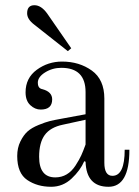

<svg xmlns="http://www.w3.org/2000/svg" viewBox="-20 -704 534 736"><path d="M112 -684Q138 -684 161 -652L253 -519L240 -508L112 -609Q84 -630 84 -653Q84 -684 112 -684ZM130 -103Q130 -24 192 -24Q216 -24 235.5 -35.5Q255 -47 269.5 -69.5Q284 -92 291.5 -108.5Q299 -125 308 -150V-245L221 -226Q173 -216 151.5 -186.5Q130 -157 130 -103ZM46 -106Q46 -137 58 -161.5Q70 -186 85.5 -200Q101 -214 128 -225Q155 -236 171.5 -240Q188 -244 216 -249L308 -266V-351Q308 -444 215 -444Q181 -444 153 -426.5Q125 -409 125 -387Q125 -377 128 -372Q132 -364 143 -362Q180 -352 180 -323Q180 -284 136 -284Q114 -284 96 -301Q78 -318 78 -350Q78 -405 121 -436.5Q164 -468 218 -468Q284 -468 332 -433.5Q380 -399 380 -326V-80Q380 -30 411 -30Q458 -30 458 -130H476Q476 12 396 12Q311 12 308 -84L303 -86Q288 -51 254.5 -19.5Q221 12 176 12Q123 12 84.5 -14Q46 -40 46 -106Z"/></svg>

Font: Old Standard TT
Style: Regular
Weight: 400
Designer: Alexey Kryukov <alexios@thessalonica.org.ru>
Version: Version 2.2